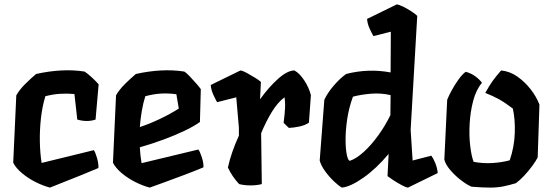

<svg xmlns="http://www.w3.org/2000/svg" viewBox="-20 -836 2500 872"><path d="M169 -96 406 -154Q413 -145 420.5 -119Q428 -93 427 -73Q385 -55 342.5 -38Q300 -21 264.5 -7Q229 7 207 16Q176 8 142 -9Q108 -26 80 -49.5Q52 -73 40 -97L54 -403Q68 -428 93.5 -453.5Q119 -479 144 -500Q202 -513 257.5 -516Q313 -519 364 -511Q377 -503 397.5 -484Q418 -465 428 -453L414 -293Q376 -280 331 -293L318 -409Q285 -412 253 -410Q221 -408 186 -399Q172 -353 166 -299.5Q160 -246 161 -193Q162 -140 169 -96Z M881 -157Q888 -148 896.5 -122Q905 -96 904 -76Q861 -58 814 -40.5Q767 -23 726.5 -8Q686 7 660 16Q629 8 595 -9Q561 -26 533 -49.5Q505 -73 493 -97L507 -403Q521 -428 546.5 -453.5Q572 -479 597 -500Q655 -513 710.5 -516Q766 -519 817 -511Q826 -506 841.5 -489.5Q857 -473 872 -456Q887 -439 892 -431L888 -282Q862 -263 818 -242Q774 -221 721 -201.5Q668 -182 615 -167Q616 -148 618 -130Q620 -112 623 -95ZM781 -408Q745 -413 711 -411Q677 -409 640 -399Q630 -368 624 -332Q618 -296 615 -259Q658 -273 705.5 -295.5Q753 -318 792 -343Z M1317 -516Q1340 -504 1361.5 -471.5Q1383 -439 1392 -404L1383 -279Q1366 -267 1340 -261.5Q1314 -256 1292 -255L1268 -278Q1273 -315 1274.5 -343.5Q1276 -372 1272 -394Q1241 -371 1214.5 -327.5Q1188 -284 1166 -231L1169 0Q1147 6 1118 6Q1089 6 1066 0Q1035 -33 1015 -75Q1022 -108 1035 -145.5Q1048 -183 1065 -220V-256L1053 -394L966 -372Q959 -384 949 -405.5Q939 -427 937 -450L1072 -516Q1082 -515 1100.5 -505Q1119 -495 1137.5 -483.5Q1156 -472 1165 -464L1161 -385Q1202 -442 1244 -479Q1286 -516 1317 -516Z M1939 -129Q1948 -117 1957 -95Q1966 -73 1968 -50L1833 16Q1823 15 1804.5 5Q1786 -5 1767.5 -17Q1749 -29 1740 -36L1745 -137Q1689 -70 1630.5 -29Q1572 12 1533 16Q1518 8 1496.5 -12.5Q1475 -33 1456.5 -58.5Q1438 -84 1432 -107L1453 -383Q1468 -415 1496 -447.5Q1524 -480 1552 -500Q1653 -526 1754 -507L1755 -692L1676 -672Q1669 -684 1659 -705.5Q1649 -727 1647 -750L1782 -816Q1792 -815 1810.5 -806Q1829 -797 1847.5 -785Q1866 -773 1875 -764L1845 -246L1854 -107ZM1570 -106Q1599 -116 1632.5 -146.5Q1666 -177 1697.5 -220.5Q1729 -264 1753 -313L1754 -404Q1711 -414 1666 -410.5Q1621 -407 1583 -397Q1564 -345 1556.5 -292.5Q1549 -240 1549.5 -197Q1550 -154 1556 -129Q1562 -104 1570 -106Z M2256 -516Q2296 -512 2330 -488Q2364 -464 2390 -430.5Q2416 -397 2430 -361L2422 -121Q2414 -105 2397.5 -82.5Q2381 -60 2361.5 -39Q2342 -18 2323 -4Q2293 5 2266 10.5Q2239 16 2205.5 16Q2172 16 2122 12Q2102 4 2075 -16.5Q2048 -37 2026 -62.5Q2004 -88 1998 -111L2011 -383Q2019 -403 2032.5 -427.5Q2046 -452 2062.5 -475Q2079 -498 2095 -510Q2121 -503 2140 -488.5Q2159 -474 2169 -460Q2142 -428 2129 -378Q2116 -328 2113 -274Q2110 -220 2115.5 -173.5Q2121 -127 2131 -101Q2173 -93 2215.5 -95.5Q2258 -98 2295 -108Q2316 -169 2318 -232.5Q2320 -296 2309 -343Q2275 -369 2247.5 -384.5Q2220 -400 2184 -414Q2202 -447 2217.5 -468.5Q2233 -490 2256 -516Z"/></svg>

Font: Langar
Style: Regular
Weight: 400
Designer: Alessia Mazzarella
Foundry: Typeland
Version: Version 1.001; ttfautohint (v1.8.3)